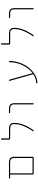

<svg xmlns="http://www.w3.org/2000/svg" viewBox="1596 -2348 809 4040"><g transform="rotate(-90 2000.0 -328.5)"><path d="M372.1 -23.4Q362.3 -23.4 355 -30.8Q347.7 -38.1 347.7 -47.9V-514.6Q347.7 -519.5 342.8 -519.5H275.4Q270.5 -519.5 266.6 -522.9Q262.7 -526.4 262.7 -531.2Q262.7 -536.1 266.6 -540Q270.5 -543.9 275.4 -543.9H598.6Q660.2 -543.9 690.4 -516.6Q720.7 -489.3 720.7 -432.6V-47.9Q720.7 -38.1 713.4 -30.8Q706.1 -23.4 696.3 -23.4ZM373 -52.7Q373 -47.9 377.9 -47.9H690.4Q694.3 -47.9 694.3 -52.7V-432.6Q694.3 -479.5 672.9 -499Q650.4 -519.5 598.6 -519.5H377.9Q373 -519.5 373 -514.6Z M1262.7 -23.4Q1257.8 -23.4 1255.4 -27.8Q1252.9 -32.2 1255.9 -36.1Q1408.2 -255.9 1408.2 -431.6Q1408.2 -478.5 1385.7 -499Q1364.3 -518.6 1311.5 -518.6H1105.5Q1094.7 -518.6 1087.9 -525.9Q1081.1 -533.2 1081.1 -543V-700.2Q1081.1 -705.1 1085 -709Q1088.9 -712.9 1094.2 -712.9Q1099.6 -712.9 1103.5 -709Q1107.4 -705.1 1107.4 -700.2V-547.9Q1107.4 -543 1111.3 -543H1311.5Q1374 -543 1404.3 -515.6Q1433.6 -489.3 1433.6 -431.6Q1433.6 -338.9 1394.5 -236.3Q1357.4 -140.6 1287.1 -36.1Q1278.3 -23.4 1262.7 -23.4Z M1823.2 -36.1V-432.6Q1823.2 -479.5 1799.8 -499Q1777.3 -519.5 1726.6 -519.5H1651.4Q1646.5 -519.5 1642.6 -522.9Q1638.7 -526.4 1638.7 -531.2Q1638.7 -536.1 1642.6 -540Q1646.5 -543.9 1651.4 -543.9H1726.6Q1788.1 -543.9 1818.4 -516.6Q1848.6 -489.3 1848.6 -432.6V-36.1Q1848.6 -31.2 1844.7 -27.3Q1840.8 -23.4 1835.4 -23.4Q1830.1 -23.4 1826.7 -27.3Q1823.2 -31.2 1823.2 -36.1Z M2277.3 29.3Q2371.1 25.4 2454.1 -30.3Q2457 -32.2 2456.1 -37.1L2317.4 -531.2Q2316.4 -536.1 2319.3 -540Q2322.3 -543.9 2327.1 -543.9Q2340.8 -543.9 2344.7 -531.2L2478.5 -50.8Q2479.5 -45.9 2483.4 -48.8L2485.4 -50.8Q2579.1 -120.1 2645.5 -252.9Q2708 -377.9 2710.9 -531.2Q2710.9 -537.1 2714.8 -540.5Q2718.8 -543.9 2724.1 -543.9Q2729.5 -543.9 2732.9 -540.5Q2736.3 -537.1 2736.3 -531.2Q2736.3 -418 2694.3 -305.7Q2652.3 -192.4 2585.4 -114.7Q2518.6 -37.1 2434.6 8.8Q2359.4 50.8 2277.3 55.7Q2277.3 55.7 2277.3 55.7Q2272.5 55.7 2268.6 51.8Q2264.6 47.9 2264.6 43Q2264.6 38.1 2268.6 34.2Q2272.5 30.3 2277.3 29.3Z M3262.7 -23.4Q3257.8 -23.4 3255.4 -27.8Q3252.9 -32.2 3255.9 -36.1Q3408.2 -255.9 3408.2 -431.6Q3408.2 -478.5 3385.7 -499Q3364.3 -518.6 3311.5 -518.6H3105.5Q3094.7 -518.6 3087.9 -525.9Q3081.1 -533.2 3081.1 -543V-700.2Q3081.1 -705.1 3085 -709Q3088.9 -712.9 3094.2 -712.9Q3099.6 -712.9 3103.5 -709Q3107.4 -705.1 3107.4 -700.2V-547.9Q3107.4 -543 3111.3 -543H3311.5Q3374 -543 3404.3 -515.6Q3433.6 -489.3 3433.6 -431.6Q3433.6 -338.9 3394.5 -236.3Q3357.4 -140.6 3287.1 -36.1Q3278.3 -23.4 3262.7 -23.4Z M3823.2 -36.1V-432.6Q3823.2 -479.5 3799.8 -499Q3777.3 -519.5 3726.6 -519.5H3651.4Q3646.5 -519.5 3642.6 -522.9Q3638.7 -526.4 3638.7 -531.2Q3638.7 -536.1 3642.6 -540Q3646.5 -543.9 3651.4 -543.9H3726.6Q3788.1 -543.9 3818.4 -516.6Q3848.6 -489.3 3848.6 -432.6V-36.1Q3848.6 -31.2 3844.7 -27.3Q3840.8 -23.4 3835.4 -23.4Q3830.1 -23.4 3826.7 -27.3Q3823.2 -31.2 3823.2 -36.1Z"/></g></svg>

Font: Rounded-X Mgen+ 1m thin
Style: Regular
Weight: 100
Designer: [Source Han Sans]
Ryoko NISHIZUKA  (kana & ideographs); Paul D. Hunt (Latin, Greek & Cyrillic); Wenlong ZHANG  (bopomofo
Version: Version 1.059.20150602